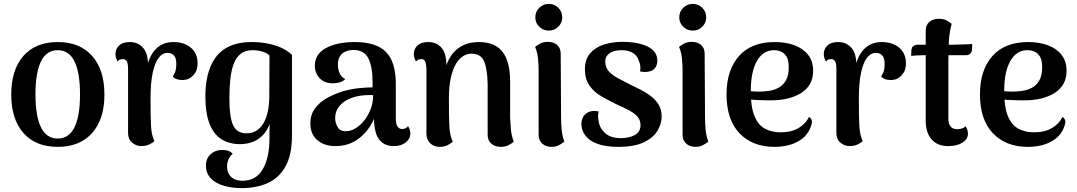

<svg xmlns="http://www.w3.org/2000/svg" viewBox="-20 -744 5561 991"><path d="M278 14Q164 14 101 -57.5Q38 -129 38 -256Q38 -384 101 -455.5Q164 -527 278 -527Q392 -527 455.5 -455.5Q519 -384 519 -256Q519 -129 455.5 -57.5Q392 14 278 14ZM278 -29Q336 -29 364.5 -87Q393 -145 393 -256Q393 -369 364.5 -427Q336 -485 278 -485Q220 -485 191.5 -427Q163 -369 163 -256Q163 -145 191.5 -87Q220 -29 278 -29Z M709 10Q683 10 662 -7.5Q641 -25 641 -57V-387Q641 -416 634.5 -427.5Q628 -439 615 -439Q609 -439 601 -437Q593 -435 588 -426Q576 -444 576 -465Q576 -492 595 -509.5Q614 -527 650 -527Q694 -527 720 -495.5Q746 -464 744 -399V-358L732 -365Q744 -447 780.5 -487Q817 -527 875 -527Q930 -527 965 -498Q1000 -469 1000 -416Q1000 -380 978.5 -356Q957 -332 925 -331Q888 -330 872 -349Q884 -368 887 -382.5Q890 -397 890 -416Q890 -443 878.5 -457Q867 -471 843 -471Q819 -471 799.5 -446.5Q780 -422 768.5 -370Q757 -318 757 -237Q757 -186 757.5 -151Q758 -116 759.5 -92.5Q761 -69 765 -51Q769 -33 777 -15Q769 -8 751.5 1Q734 10 709 10Z M1227 227Q1179 227 1136.5 215Q1094 203 1068.5 177Q1043 151 1043 110Q1043 74 1067 52Q1091 30 1126 30Q1165 30 1181 50Q1166 62 1159 79.5Q1152 97 1152 116Q1152 138 1161 154Q1170 170 1187.5 179.5Q1205 189 1231 189Q1302 189 1336.5 129Q1371 69 1371 -32Q1371 -46 1371 -66.5Q1371 -87 1372 -105Q1354 -55 1314.5 -27.5Q1275 0 1217 0Q1165 0 1124.5 -24.5Q1084 -49 1062 -104Q1040 -159 1040 -249Q1040 -294 1047.5 -335Q1055 -376 1071.5 -411.5Q1088 -447 1115.5 -473Q1143 -499 1184 -513Q1225 -527 1279 -527Q1319 -527 1357.5 -520Q1396 -513 1429.5 -498.5Q1463 -484 1487 -461V-44Q1487 56 1453 116Q1419 176 1360.5 201.5Q1302 227 1227 227ZM1252 -56Q1283 -56 1305 -70.5Q1327 -85 1341.5 -111Q1356 -137 1363 -172.5Q1370 -208 1370 -249L1371 -458Q1357 -471 1333.5 -478Q1310 -485 1284 -485Q1246 -485 1222.5 -466.5Q1199 -448 1186.5 -415Q1174 -382 1169 -336.5Q1164 -291 1164 -237Q1164 -138 1183.5 -97Q1203 -56 1252 -56Z M2012 10Q1963 10 1936.5 -24.5Q1910 -59 1910 -144V-200L1932 -194Q1919 -137 1889 -90.5Q1859 -44 1814 -17Q1769 10 1711 10Q1654 10 1618 -20.5Q1582 -51 1582 -107Q1582 -153 1606.5 -185.5Q1631 -218 1670.5 -239.5Q1710 -261 1754 -274Q1794 -285 1833 -289Q1872 -293 1903 -293V-318Q1903 -401 1881 -443.5Q1859 -486 1804 -486Q1783 -486 1764.5 -478.5Q1746 -471 1735 -454.5Q1724 -438 1724 -409Q1724 -389 1732 -368Q1740 -347 1762 -336Q1751 -324 1734 -319Q1717 -314 1698 -314Q1654 -314 1629.5 -341Q1605 -368 1605 -405Q1605 -464 1661.5 -495.5Q1718 -527 1812 -527Q1921 -527 1972 -476Q2023 -425 2023 -311V-131Q2023 -78 2057 -78Q2063 -78 2072 -81.5Q2081 -85 2086 -93Q2092 -84 2095 -73.5Q2098 -63 2098 -55Q2098 -28 2074.5 -9Q2051 10 2012 10ZM1771 -67Q1793 -68 1817 -83Q1841 -98 1861 -123.5Q1881 -149 1893.5 -182Q1906 -215 1906 -253Q1886 -254 1863 -252.5Q1840 -251 1818.5 -246Q1797 -241 1779 -232Q1748 -218 1729 -193Q1710 -168 1710 -135Q1710 -108 1724 -86Q1738 -64 1771 -67Z M2250 14Q2220 14 2200.5 -4.5Q2181 -23 2181 -54V-387Q2180 -416 2174 -427.5Q2168 -439 2155 -439Q2149 -439 2141 -437Q2133 -435 2128 -426Q2116 -444 2116 -465Q2116 -492 2135 -509.5Q2154 -527 2190 -527Q2234 -527 2259 -497.5Q2284 -468 2284 -407V-363L2268 -336Q2275 -396 2297.5 -438.5Q2320 -481 2359 -504Q2398 -527 2452 -527Q2535 -527 2574 -476Q2613 -425 2613 -324V-135Q2614 -111 2617 -76.5Q2620 -42 2632 -13Q2620 -2 2603.5 6Q2587 14 2564 14Q2535 14 2516 -2.5Q2497 -19 2497 -48V-307Q2496 -384 2479.5 -425.5Q2463 -467 2414 -467Q2390 -467 2369 -453.5Q2348 -440 2332 -412Q2316 -384 2306.5 -340.5Q2297 -297 2297 -237Q2297 -184 2297.5 -149Q2298 -114 2299.5 -90Q2301 -66 2305 -48Q2309 -30 2317 -12Q2309 -5 2291.5 4.5Q2274 14 2250 14Z M2813 -586Q2784 -586 2763.5 -606Q2743 -626 2743 -654Q2743 -684 2763.5 -704Q2784 -724 2813 -724Q2841 -724 2861.5 -704Q2882 -684 2882 -654Q2882 -626 2861.5 -606Q2841 -586 2813 -586ZM2876 -135Q2876 -106 2879 -74Q2882 -42 2893 -13Q2885 -6 2867.5 4Q2850 14 2826 14Q2798 14 2779 -2.5Q2760 -19 2760 -48V-380Q2760 -409 2757 -441Q2754 -473 2742 -502Q2750 -509 2767 -518.5Q2784 -528 2808 -528Q2837 -528 2855.5 -512Q2874 -496 2874 -467Z M3171 14Q3106 14 3064 -1.5Q3022 -17 3001.5 -44Q2981 -71 2981 -104Q2981 -122 2989 -138.5Q2997 -155 3016.5 -165Q3036 -175 3070 -169Q3067 -156 3067 -144.5Q3067 -133 3070 -119Q3074 -84 3102.5 -57.5Q3131 -31 3186 -31Q3228 -31 3257 -47.5Q3286 -64 3286 -98Q3286 -126 3268 -144.5Q3250 -163 3221.5 -177.5Q3193 -192 3161 -206Q3123 -225 3085 -246.5Q3047 -268 3023 -301.5Q2999 -335 2999 -387Q2999 -438 3026 -469Q3053 -500 3097 -514Q3141 -528 3192 -528Q3273 -528 3323 -503.5Q3373 -479 3373 -430Q3373 -409 3360.5 -392Q3348 -375 3317 -373Q3308 -372 3300 -373Q3292 -374 3284 -375Q3286 -387 3285 -402Q3284 -417 3278 -428Q3271 -455 3248 -470Q3225 -485 3188 -485Q3166 -485 3147 -479Q3128 -473 3116 -460Q3104 -447 3104 -426Q3104 -397 3121.5 -377Q3139 -357 3167.5 -341.5Q3196 -326 3228 -310Q3257 -296 3286.5 -281Q3316 -266 3341 -246.5Q3366 -227 3380.5 -202Q3395 -177 3395 -142Q3395 -105 3373.5 -69Q3352 -33 3303 -9.5Q3254 14 3171 14Z M3556 -586Q3527 -586 3506.5 -606Q3486 -626 3486 -654Q3486 -684 3506.5 -704Q3527 -724 3556 -724Q3584 -724 3604.5 -704Q3625 -684 3625 -654Q3625 -626 3604.5 -606Q3584 -586 3556 -586ZM3619 -135Q3619 -106 3622 -74Q3625 -42 3636 -13Q3628 -6 3610.5 4Q3593 14 3569 14Q3541 14 3522 -2.5Q3503 -19 3503 -48V-380Q3503 -409 3500 -441Q3497 -473 3485 -502Q3493 -509 3510 -518.5Q3527 -528 3551 -528Q3580 -528 3598.5 -512Q3617 -496 3617 -467Z M3977 14Q3864 14 3797 -56Q3730 -126 3730 -257Q3730 -382 3794 -454.5Q3858 -527 3979 -527Q4036 -527 4080.5 -510.5Q4125 -494 4151 -461Q4177 -428 4177 -378Q4177 -304 4116.5 -265Q4056 -226 3958 -226Q3917 -226 3874 -228.5Q3831 -231 3783 -243L3786 -281Q3809 -278 3835.5 -275Q3862 -272 3895 -271Q3921 -271 3949 -275Q3977 -279 4000 -292Q4023 -305 4037 -330Q4051 -355 4051 -397Q4051 -433 4040 -451.5Q4029 -470 4011.5 -477.5Q3994 -485 3975 -485Q3919 -485 3887 -429.5Q3855 -374 3855 -272Q3855 -193 3873.5 -146.5Q3892 -100 3927 -80.5Q3962 -61 4009 -61Q4064 -61 4101.5 -83Q4139 -105 4155 -140Q4165 -136 4169.5 -124Q4174 -112 4163 -85Q4144 -37 4094.5 -11.5Q4045 14 3977 14Z M4365 10Q4339 10 4318 -7.5Q4297 -25 4297 -57V-387Q4297 -416 4290.5 -427.5Q4284 -439 4271 -439Q4265 -439 4257 -437Q4249 -435 4244 -426Q4232 -444 4232 -465Q4232 -492 4251 -509.5Q4270 -527 4306 -527Q4350 -527 4376 -495.5Q4402 -464 4400 -399V-358L4388 -365Q4400 -447 4436.5 -487Q4473 -527 4531 -527Q4586 -527 4621 -498Q4656 -469 4656 -416Q4656 -380 4634.5 -356Q4613 -332 4581 -331Q4544 -330 4528 -349Q4540 -368 4543 -382.5Q4546 -397 4546 -416Q4546 -443 4534.5 -457Q4523 -471 4499 -471Q4475 -471 4455.5 -446.5Q4436 -422 4424.5 -370Q4413 -318 4413 -237Q4413 -186 4413.5 -151Q4414 -116 4415.5 -92.5Q4417 -69 4421 -51Q4425 -33 4433 -15Q4425 -8 4407.5 1Q4390 10 4365 10Z M4874 10Q4818 10 4788 -25Q4758 -60 4758 -121V-586Q4758 -615 4777 -631Q4796 -647 4826 -647Q4851 -647 4868 -637.5Q4885 -628 4892 -621Q4881 -580 4878 -537Q4875 -494 4875 -426V-131Q4875 -105 4886.5 -91Q4898 -77 4921 -77Q4932 -77 4945 -81Q4958 -85 4963 -93Q4970 -84 4973 -73.5Q4976 -63 4976 -54Q4976 -26 4948 -8Q4920 10 4874 10ZM4683 -455 4684 -484Q4685 -499 4694 -506Q4703 -513 4716 -513H4889Q4893 -513 4908.5 -513.5Q4924 -514 4943.5 -514.5Q4963 -515 4978.5 -515.5Q4994 -516 4998 -517L4997 -488Q4996 -474 4987.5 -466.5Q4979 -459 4967 -459H4743Q4733 -459 4713 -458Q4693 -457 4683 -455Z M5285 14Q5172 14 5105 -56Q5038 -126 5038 -257Q5038 -382 5102 -454.5Q5166 -527 5287 -527Q5344 -527 5388.5 -510.5Q5433 -494 5459 -461Q5485 -428 5485 -378Q5485 -304 5424.5 -265Q5364 -226 5266 -226Q5225 -226 5182 -228.5Q5139 -231 5091 -243L5094 -281Q5117 -278 5143.5 -275Q5170 -272 5203 -271Q5229 -271 5257 -275Q5285 -279 5308 -292Q5331 -305 5345 -330Q5359 -355 5359 -397Q5359 -433 5348 -451.5Q5337 -470 5319.5 -477.5Q5302 -485 5283 -485Q5227 -485 5195 -429.5Q5163 -374 5163 -272Q5163 -193 5181.5 -146.5Q5200 -100 5235 -80.5Q5270 -61 5317 -61Q5372 -61 5409.5 -83Q5447 -105 5463 -140Q5473 -136 5477.5 -124Q5482 -112 5471 -85Q5452 -37 5402.5 -11.5Q5353 14 5285 14Z"/></svg>

Font: Arima SemiBold
Style: Regular
Weight: 600
Designer: Joana Correia and Natanael Gama
Foundry: NDISCOVER
Version: Version 1.101;gftools[0.9.23]